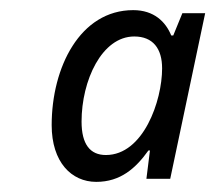

<svg xmlns="http://www.w3.org/2000/svg" viewBox="-20 -742 425 379"><path d="M170 -383C218 -383 248 -410 273 -445H276L269 -389H316L385 -716H340L322 -672H318C307 -699 284 -722 243 -722C138 -722 82 -609 82 -495C82 -422 121 -383 170 -383ZM189 -436C158 -436 141 -457 141 -502C141 -583 181 -670 245 -670C282 -670 300 -646 300 -607C300 -543 263 -436 189 -436Z"/></svg>

Font: BC Sans
Style: Italic
Weight: 400
Italic angle: -12°
Designer: Monotype Design Team
Designer: Province of B.C.
Foundry: Monotype Imaging Inc.
Version: Version 2.000;GOOG;noto-source:20170915:90ef993387c0